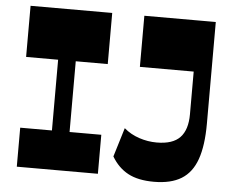

<svg xmlns="http://www.w3.org/2000/svg" viewBox="-52 -792 1063 868"><g transform="rotate(5 479.0 -358.0)"><path d="M197.5 -133.7V-543H277.5V-133.7ZM53.5 0V-177H421.5V0ZM52.2 -498V-730H422.7V-498ZM676.7 14Q604.5 14 559.1 -10.4Q513.7 -34.7 484.5 -84.2L524.7 -216Q554.5 -190.2 593.9 -177.1Q633.2 -164 674 -164Q746.5 -164 779.6 -198.9Q812.7 -233.7 812.7 -304V-730H892.7V-268.7Q892.7 -169.2 870.7 -106.9Q848.7 -44.5 801.1 -15.2Q753.5 14 676.7 14ZM568.5 -498V-730H859.7V-498Z"/></g></svg>

Font: Savate ExtraLight
Style: Regular
Weight: 200
Designer: Max Esnée
Foundry: Plomb Type
Version: Version 2.000